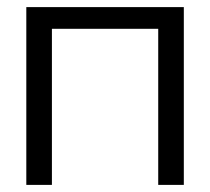

<svg xmlns="http://www.w3.org/2000/svg" viewBox="-20 -520 590 540"><path d="M54 0H126V-439H425V0H497V-500H54Z"/></svg>

Font: LT Wave Alt Light
Style: Regular
Weight: 300
Designer: Daniel Lyons
Version: Version 2.5 (Glyphs App)